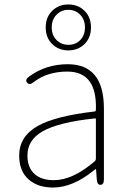

<svg xmlns="http://www.w3.org/2000/svg" viewBox="-20 -828 576 861"><path d="M218 13Q152 13 111 -21Q66 -59 66 -130Q66 -216 149 -263Q229 -308 404 -328Q410 -329 410 -335Q416 -507 282 -507Q191 -507 130 -459Q112 -444 101 -458Q91 -471 111 -485Q186 -540 284 -540Q446 -540 446 -341V-24Q446 0 431 1Q416 1 414 -23L411 -65Q411 -70 409.5 -70Q408 -70 401 -64Q306 13 218 13ZM221 -20Q306 -20 404 -104Q410 -109 410 -117V-293Q410 -298 405 -297Q243 -280 171 -239Q103 -200 103 -131Q103 -74 138 -45Q169 -20 221 -20ZM286.5 -602Q243 -602 214 -630.5Q185 -659 185 -705Q185 -751 214 -779.5Q243 -808 286.5 -808Q330 -808 359 -779.5Q388 -751 388 -705Q388 -659 359 -630.5Q330 -602 286.5 -602ZM233.5 -648.5Q255 -627 287 -627Q319 -627 340 -648.5Q361 -670 361 -705Q361 -740 339.5 -762Q318 -784 286.5 -784Q255 -784 233.5 -762Q212 -740 212 -705Q212 -670 233.5 -648.5Z"/></svg>

Font: Resource Han Rounded KR ExtraLight
Style: Regular
Weight: 250
Designer: Cyano Hao (round all glyphs); Ryoko NISHIZUKA 西塚涼子 (kana, bopomofo & ideographs); Paul D. Hunt (Latin, Greek & Cyrillic)
Foundry: Cyano Hao
Version: 0.990